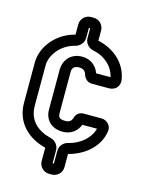

<svg xmlns="http://www.w3.org/2000/svg" viewBox="-112 -763 643 861"><g transform="rotate(15 210.0 -333.0)"><path d="M212 -167C252 -167 279 -192 289 -220H357C346 -174 301 -137 250 -125C230 -121 211 -103 211 -79V-19H205V-79C205 -102 188 -121 168 -126C106 -141 61 -178 61 -248V-434C61 -483 102 -538 167 -554C186 -559 205 -576 205 -601V-647H211V-602C211 -579 227 -560 249 -555C306 -544 346 -506 356 -459H289C278 -493 248 -515 210 -515C153 -515 127 -471 127 -434V-248C127 -201 158 -167 212 -167ZM214 -697H202C176 -697 155 -676 155 -650V-604C155 -604 154 -602 153 -602C70 -581 11 -509 11 -434V-248C11 -151 79 -97 154 -78L155 -77V-16C155 10 176 31 202 31H214C240 31 261 10 261 -16V-77C329 -94 397 -144 408 -222C412 -247 391 -270 365 -270H281C262 -270 247 -257 243 -239C240 -228 231 -217 212 -217C182 -217 177 -225 177 -248V-434C177 -451 183 -465 210 -465C228 -465 239 -455 242 -443C246 -428 259 -409 283 -409H362C375 -409 390 -414 399 -426C407 -436 409 -449 407 -461C395 -536 335 -587 261 -603V-650C261 -676 240 -697 214 -697Z"/></g></svg>

Font: DIN Rundschrift
Style: BreitKont
Weight: 400
Width: 7
Version: Version 1.027